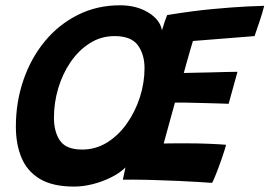

<svg xmlns="http://www.w3.org/2000/svg" viewBox="-20 -680 1019 726"><path d="M260 25.5Q179 25.5 130.8 -3.5Q82.5 -32.5 61.2 -83.8Q40 -135 40 -201.5Q40 -294 68.5 -377Q97 -460 149.2 -523.5Q201.5 -587 274 -623.5Q346.5 -660 434 -660Q495.5 -660 540.2 -633Q585 -606 592.5 -565.5Q598 -584 603.2 -599.5Q608.5 -615 612 -623Q705.5 -638.5 784 -645.8Q862.5 -653 914 -655.5Q965.5 -658 979 -658Q971.5 -628.5 962.2 -601.2Q953 -574 942.5 -543.5L709.5 -525Q706 -514 698.8 -489.2Q691.5 -464.5 684.8 -439.8Q678 -415 675 -404Q689.5 -404.5 716.2 -405Q743 -405.5 774 -406.2Q805 -407 833 -407.8Q861 -408.5 878 -408.5L844.5 -287.5Q836 -288 807.8 -288.8Q779.5 -289.5 744.8 -290.5Q710 -291.5 681 -292Q652 -292.5 641.5 -292Q632 -257 620 -214.2Q608 -171.5 599 -137.5Q619 -138 644.2 -138Q669.5 -138 692 -138Q733.5 -138 773.5 -136.2Q813.5 -134.5 835 -132.5Q828.5 -109 817.8 -78.2Q807 -47.5 796.8 -21.8Q786.5 4 782 11.5Q761.5 10 728 8Q694.5 6 656.5 4.2Q618.5 2.5 584.5 1.5Q563.5 0.5 536.2 0Q509 -0.5 484.2 -0.8Q459.5 -1 444.5 -0.5Q449.5 -24 454.5 -47Q433.5 -26 401 -9.8Q368.5 6.5 331.8 16Q295 25.5 260 25.5ZM290.5 -114.5Q342 -114.5 385 -141.2Q428 -168 459.8 -213Q491.5 -258 509 -312.5Q526.5 -367 526.5 -422.5Q526.5 -474.5 501.2 -509Q476 -543.5 413.5 -543.5Q362 -543.5 319.8 -516.8Q277.5 -490 247 -445.5Q216.5 -401 200.2 -346.2Q184 -291.5 184 -235Q184 -181 207.2 -147.8Q230.5 -114.5 290.5 -114.5Z"/></svg>

Font: Grandstander SemiBold
Style: Italic
Weight: 600
Italic angle: -15°
Designer: Tyler Finck
Foundry: Etcetera Type Co
Version: Version 1.200; ttfautohint (v1.8.3)